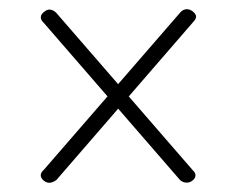

<svg xmlns="http://www.w3.org/2000/svg" viewBox="-20 -547 508 413"><path d="M74 -158.5Q61 -170 74.5 -182L368.5 -521Q374.5 -527 381.2 -527.2Q388 -527.5 394.5 -522.5Q401.5 -517 401.8 -511.5Q402 -506 395 -499L101.5 -160Q95 -155 88 -154Q81 -153 74 -158.5ZM394 -158.5Q387.5 -153.5 380 -154.2Q372.5 -155 367.5 -159.5L74 -498Q67.5 -504 67.8 -510.2Q68 -516.5 75 -521.5Q87 -532 100.5 -520L394.5 -181Q400.5 -175.5 400.5 -169.8Q400.5 -164 394 -158.5Z"/></svg>

Font: Fraunces 60pt
Style: Regular
Weight: 400
Version: Version 1.000;[b76b70a41]